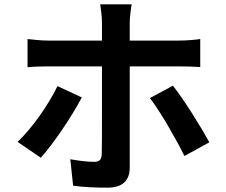

<svg xmlns="http://www.w3.org/2000/svg" viewBox="-20 -820 1040 885"><path d="M578 -48V-514H807C835 -514 872 -513 903 -511V-640C876 -636 835 -633 806 -633H578V-715C578 -740 584 -786 587 -800H442C445 -783 450 -741 450 -715V-633H201C170 -633 137 -637 107 -640V-510C135 -513 171 -514 201 -514H450V-458V-453V-432V-426V-414V-408V-396C450 -374 450 -349 450 -325V-312C450 -220 450 -130 449 -111C448 -85 440 -74 414 -74C389 -74 347 -78 304 -86L317 36C367 43 423 45 476 45C547 45 578 10 578 -48ZM945 -164C905 -237 828 -361 777 -425L671 -368C698 -333 731 -281 762 -227L767 -217C791 -177 813 -136 830 -101L945 -164ZM357 -371 245 -423C204 -338 128 -229 61 -166L168 -93C222 -152 311 -282 357 -371Z"/></svg>

Font: Glow Sans SC Normal
Style: Bold
Weight: 700
Designer: Ryoko NISHIZUKA (kana, bopomofo & ideographs); Paul D. Hunt (Latin, Greek & Cyrillic); Sandoll Communications, Soo-young
Version: Version 0.93